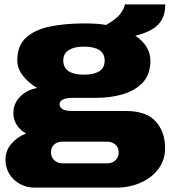

<svg xmlns="http://www.w3.org/2000/svg" viewBox="-20 -647 775 877"><path d="M138 210Q102 210 71.5 193.5Q41 177 23 148Q5 119 5 83Q5 41 32 9.5Q59 -22 99 -37Q70 -54 55.5 -78Q41 -102 41 -130Q41 -174 72 -205.5Q103 -237 150 -245Q112 -267 85.5 -300Q59 -333 59 -372Q59 -439 99.5 -475.5Q140 -512 209 -526Q278 -540 364 -540Q394 -540 418.5 -538.5Q443 -537 464 -533Q513 -560 531.5 -586.5Q550 -613 550 -627H735Q735 -584 718.5 -556Q702 -528 671.5 -511Q641 -494 598 -484Q631 -462 649 -433Q667 -404 667 -370Q667 -308 633 -271Q599 -234 542.5 -217Q486 -200 417 -200H315Q281 -200 266.5 -192Q252 -184 252 -171Q252 -158 264.5 -149Q277 -140 315 -140H556Q648 -140 691 -92.5Q734 -45 734 29Q734 85 703 125.5Q672 166 621.5 188Q571 210 512 210ZM265 99H469Q484 99 496 93Q508 87 515 75.5Q522 64 522 49Q522 26 506.5 13Q491 0 469 0H265Q243 0 228 12.5Q213 25 213 48Q213 71 228 85Q243 99 265 99ZM363 -306Q409 -306 433.5 -321.5Q458 -337 458 -370Q458 -403 433.5 -418.5Q409 -434 363 -434Q320 -434 294.5 -418.5Q269 -403 269 -370Q269 -349 280 -334.5Q291 -320 312 -313Q333 -306 363 -306Z"/></svg>

Font: Archivo SemiExpanded Black
Style: Regular
Weight: 900
Width: 6
Designer: Hector Gatti
Foundry: Omnibus-Type
Version: Version 2.001